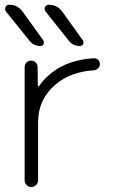

<svg xmlns="http://www.w3.org/2000/svg" viewBox="-20 -796 484 795"><path d="M310.5 -605.5Q282.2 -605.5 264.6 -627.9L168.9 -748Q162.1 -756.8 166.5 -766.6Q170.9 -776.4 181.6 -776.4Q217.8 -776.4 238.3 -747.1L323.2 -628.9Q328.1 -621.1 324.2 -613.3Q320.3 -605.5 310.5 -605.5ZM147.5 -605.5Q119.1 -605.5 101.6 -627.9L4.9 -748Q1 -753.9 1 -758.8Q1 -762.7 2.9 -766.6Q6.8 -776.4 17.6 -776.4Q53.7 -776.4 74.2 -747.1L159.2 -628.9Q164.1 -621.1 160.2 -613.3Q156.2 -605.5 147.5 -605.5ZM136.7 -439.5Q136.7 -438.5 138.2 -438Q139.6 -437.5 140.6 -438.5Q177.7 -491.2 236.3 -521.5Q293.9 -550.8 369.1 -554.7Q369.1 -554.7 370.1 -554.7Q379.9 -554.7 386.7 -547.9Q393.6 -541 393.6 -530.8Q393.6 -520.5 386.2 -513.2Q378.9 -505.9 369.1 -504.9Q271.5 -499 209 -445.3Q137.7 -383.8 137.7 -290V-48.8Q137.7 -38.1 129.4 -29.8Q121.1 -21.5 109.9 -21.5Q98.6 -21.5 90.3 -29.8Q82 -38.1 82 -48.8V-517.6Q82 -529.3 89.8 -537.1Q97.7 -544.9 108.9 -544.9Q120.1 -544.9 127.9 -537.1Q135.7 -529.3 135.7 -518.6Z"/></svg>

Font: Gen Jyuu Gothic P Light
Style: Regular
Weight: 200
Designer: [Source Han Sans]
Ryoko NISHIZUKA  (kana & ideographs); Paul D. Hunt (Latin, Greek & Cyrillic); Wenlong ZHANG  (bopomofo
Version: Version 1.002.20150607